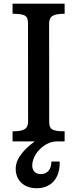

<svg xmlns="http://www.w3.org/2000/svg" viewBox="-20 -752 411 1021"><path d="M46.9 0H165C115.2 35.6 63.5 87.4 63.5 145C63.5 210.9 110.8 249 175.3 249C245.1 249 299.8 204.1 297.4 106.9H253.4C253.4 148.9 231.4 173.8 197.3 173.8C165.5 173.8 151.4 151.9 151.4 129.4C151.4 64 219.7 0 281.2 0H323.7V-53.7C250.5 -53.7 241.7 -67.9 241.7 -106.9L241.2 -625.5C241.2 -664.6 260.3 -678.7 323.7 -678.7V-732.4H46.9V-678.7C120.1 -678.7 128.9 -664.6 128.9 -625.5L129.4 -106.9C129.4 -67.9 110.4 -53.7 46.9 -53.7Z"/></svg>

Font: Arbutus Slab
Style: Regular
Weight: 400
Designer: Karolina Lach
Foundry: Karolina Lach
Version: Version 1.001